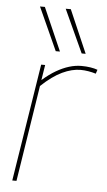

<svg xmlns="http://www.w3.org/2000/svg" viewBox="-55 -826 483 863"><g transform="rotate(5 186.0 -395.0)"><path d="M136 -530 125 -461Q157 -489 186.5 -506Q216 -523 244 -531.5Q272 -540 299 -540Q321 -540 340 -537Q359 -534 372 -529L366 -511Q350 -516 332 -519Q314 -522 297 -522Q258 -522 214.5 -501.5Q171 -481 121 -434L53 0H34L118 -530ZM178 -596 90 -790H112L197 -596ZM295 -596 206 -790H229L313 -596Z"/></g></svg>

Font: Georama ExtraCondensed Thin Thin
Style: Italic
Weight: 250
Italic angle: -9°
Version: Version 1.001